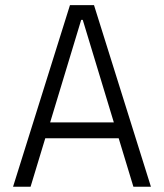

<svg xmlns="http://www.w3.org/2000/svg" viewBox="-20 -713 626 733"><path d="M29.8 0 247.1 -693.4H338.9L556.2 0H489.3L433.1 -185.1H152.8L96.7 0ZM171.4 -245.6H414.6L295.9 -637.2H290Z"/></svg>

Font: CaskaydiaMono NF Light
Style: Regular
Weight: 300
Designer: Aaron Bell
Foundry: Saja Typeworks
Version: Version 2111.001; ttfautohint (v1.8.4);Nerd Fonts 3.1.1